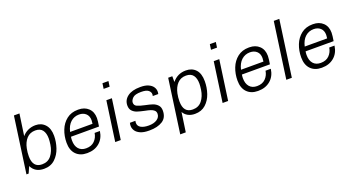

<svg xmlns="http://www.w3.org/2000/svg" viewBox="-55 -1428 4259 2317"><g transform="rotate(-20 2075.0 -269.5)"><path d="M523 -324Q523 -248 497.5 -171Q472 -94 416.5 -42Q361 10 275 10Q160 10 115 -83L78 0H50L151 -720H222L182 -443Q212 -479 256.5 -500Q301 -521 353 -521Q429 -521 476 -469.5Q523 -418 523 -324ZM161 -293Q151 -244 151 -195Q151 -49 271 -49Q346 -49 389 -103Q432 -157 444 -238Q451 -285 451 -315Q451 -384 422 -423Q393 -462 330 -462Q261 -462 218.5 -415.5Q176 -369 161 -293Z M1082 -348Q1082 -333 1078.5 -301Q1075 -269 1070 -243H710Q706 -218 706 -197Q706 -127 740 -88Q774 -49 836 -49Q905 -49 945 -89.5Q985 -130 994 -189H1062Q1049 -96 986.5 -43Q924 10 830 10H826Q738 10 686.5 -43Q635 -96 635 -192Q635 -278 664.5 -353Q694 -428 753.5 -474.5Q813 -521 899 -521H905Q984 -521 1033 -474.5Q1082 -428 1082 -348ZM720 -301H1008Q1012 -326 1012 -345Q1012 -401 978.5 -431.5Q945 -462 892 -462Q829 -462 783.5 -421Q738 -380 720 -301Z M1355 -651H1278L1288 -720H1365ZM1261 0H1190L1262 -511H1333Z M1880 -399Q1880 -379 1876 -367H1806Q1809 -382 1809 -389Q1809 -418 1782.5 -440Q1756 -462 1689 -462Q1609 -462 1580 -432.5Q1551 -403 1551 -374Q1551 -339 1583 -324Q1615 -309 1682 -295Q1738 -284 1774 -271.5Q1810 -259 1835 -232.5Q1860 -206 1860 -161Q1860 -71 1796 -30.5Q1732 10 1630 10H1621Q1554 10 1511.5 -9Q1469 -28 1450 -57.5Q1431 -87 1431 -119Q1431 -140 1436 -158H1506Q1503 -145 1503 -132Q1503 -91 1540 -70Q1577 -49 1640 -49Q1706 -49 1746.5 -76Q1787 -103 1787 -148Q1787 -175 1769 -191Q1751 -207 1724.5 -215.5Q1698 -224 1652 -233Q1595 -245 1561 -256.5Q1527 -268 1502.5 -293.5Q1478 -319 1478 -364Q1478 -434 1535.5 -477.5Q1593 -521 1698 -521H1705Q1762 -521 1801.5 -504Q1841 -487 1860.5 -459Q1880 -431 1880 -399Z M2457 -321Q2457 -240 2431.5 -164.5Q2406 -89 2351.5 -39.5Q2297 10 2213 10Q2161 10 2123 -11Q2085 -32 2066 -68L2030 181H1959L2056 -511H2109V-437Q2177 -521 2285 -521Q2363 -521 2410 -471Q2457 -421 2457 -321ZM2096 -295Q2086 -246 2086 -195Q2086 -49 2206 -49Q2281 -49 2324 -103Q2367 -157 2379 -238Q2386 -287 2386 -315Q2386 -384 2357 -423Q2328 -462 2265 -462Q2197 -462 2154.5 -416.5Q2112 -371 2096 -295Z M2734 -651H2657L2667 -720H2744ZM2640 0H2569L2641 -511H2712Z M3277 -348Q3277 -333 3273.5 -301Q3270 -269 3265 -243H2905Q2901 -218 2901 -197Q2901 -127 2935 -88Q2969 -49 3031 -49Q3100 -49 3140 -89.5Q3180 -130 3189 -189H3257Q3244 -96 3181.5 -43Q3119 10 3025 10H3021Q2933 10 2881.5 -43Q2830 -96 2830 -192Q2830 -278 2859.5 -353Q2889 -428 2948.5 -474.5Q3008 -521 3094 -521H3100Q3179 -521 3228 -474.5Q3277 -428 3277 -348ZM2915 -301H3203Q3207 -326 3207 -345Q3207 -401 3173.5 -431.5Q3140 -462 3087 -462Q3024 -462 2978.5 -421Q2933 -380 2915 -301Z M3559 -720 3458 0H3387L3488 -720Z M4095 -348Q4095 -333 4091.5 -301Q4088 -269 4083 -243H3723Q3719 -218 3719 -197Q3719 -127 3753 -88Q3787 -49 3849 -49Q3918 -49 3958 -89.5Q3998 -130 4007 -189H4075Q4062 -96 3999.5 -43Q3937 10 3843 10H3839Q3751 10 3699.5 -43Q3648 -96 3648 -192Q3648 -278 3677.5 -353Q3707 -428 3766.5 -474.5Q3826 -521 3912 -521H3918Q3997 -521 4046 -474.5Q4095 -428 4095 -348ZM3733 -301H4021Q4025 -326 4025 -345Q4025 -401 3991.5 -431.5Q3958 -462 3905 -462Q3842 -462 3796.5 -421Q3751 -380 3733 -301Z"/></g></svg>

Font: Chivo Light Italic
Style: Regular
Weight: 300
Italic angle: -8.05°
Designer: Hector Gatti
Foundry: Omnibus-Type
Version: Version 1.007